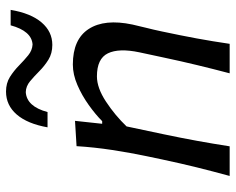

<svg xmlns="http://www.w3.org/2000/svg" viewBox="-91 -673 764 622"><g transform="rotate(-90 291.0 -362.0)"><path d="M32 0Q47 -55 59.8 -106.5Q72.5 -158 85.5 -219L96 -269Q107.5 -323.5 116.2 -381.2Q125 -439 128.5 -496L210.5 -501L201 -413H209.5Q231 -434.5 261.8 -456.5Q292.5 -478.5 326.5 -493.2Q360.5 -508 393 -508Q475 -508 508.2 -456.5Q541.5 -405 522.5 -315Q518 -294 512 -270.8Q506 -247.5 500 -219Q487 -158 477.5 -106.5Q468 -55 460 0H364.5Q379 -55 391.2 -105.8Q403.5 -156.5 416 -215.5L432.5 -292.5Q446.5 -359 429.2 -394.5Q412 -430 354.5 -430Q317.5 -430 273 -400.8Q228.5 -371.5 192.5 -334L167.5 -216Q155 -156.5 145.8 -105.8Q136.5 -55 128 0ZM456.5 -574.5Q429 -574.5 408.5 -587.2Q388 -600 371.2 -616.8Q354.5 -633.5 338.5 -646.8Q322.5 -660 303.5 -660.5Q257 -657.5 239 -590H189.5Q201 -655 231 -689.8Q261 -724.5 305.5 -724.5Q332.5 -724.5 352.8 -711.8Q373 -699 390 -682.2Q407 -665.5 423 -652.5Q439 -639.5 458 -638.5Q501.5 -641.5 520 -709.5H570Q559 -644 529.2 -609.2Q499.5 -574.5 456.5 -574.5Z"/></g></svg>

Font: Commissioner Flair
Style: Italic
Weight: 400
Italic angle: -12°
Designer: Kostas Bartsokas
Foundry: Kostas Bartsokas
Version: Version 1.000; ttfautohint (v1.8.3)